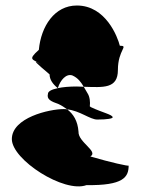

<svg xmlns="http://www.w3.org/2000/svg" viewBox="-20 -660 563 697"><path d="M23 -155C23 -80 213 42 294 12C428 14 447 -17 447 -59C447 -56 383 -70 308 -92C339 -110 263 -144 265 -182C262 -222 246 -246 224 -263C219 -264 216 -264 211 -264C159 -264 23 -233 23 -155ZM121 -479C77 -440 101 -446 131 -425C90 -450 115 -428 160 -390C160 -371 172 -354 190 -340C199 -370 221 -394 243 -386C263 -377 274 -362 284 -345C355 -343 408 -337 408 -406C408 -480 449 -494 415 -494C407 -526 364 -640 259 -640C178 -640 129 -565 121 -479ZM154 -319C149 -299 165 -292 193 -282C204 -277 214 -270 224 -263C270 -258 307 -226 333 -226C371 -226 389 -230 389 -234C389 -244 352 -251 310 -271L306 -274C308 -289 306 -309 298 -321C293 -329 289 -337 284 -345C276 -345 267 -346 259 -346C232 -346 208 -344 190 -340C166 -335 154 -328 154 -319Z"/></svg>

Font: Ampere
Style: SuCnd
Weight: 400
Version: Version 1